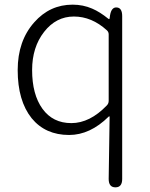

<svg xmlns="http://www.w3.org/2000/svg" viewBox="-20 -567 645 825"><path d="M476 238Q447 238 447 202L451 -64Q451 -69 447 -66Q367 13 277 13Q175 13 116 -59Q56 -134 56 -266Q56 -391 127 -471Q194 -547 292 -547Q337 -547 376 -530Q409 -516 446 -486Q450 -483 451 -488L453 -502Q459 -537 482 -535Q505 -533 505 -498V202Q505 238 476 238ZM439 -114Q447 -122 447 -134V-419Q447 -430 439 -437Q374 -496 297.5 -496Q221 -496 169.5 -430Q118 -364 118 -266Q118 -161 162.5 -99.5Q207 -38 286.5 -38Q366 -38 439 -114Z"/></svg>

Font: Resource Han Rounded CN Light
Style: Regular
Weight: 300
Designer: Cyano Hao (round all glyphs); Ryoko NISHIZUKA 西塚涼子 (kana, bopomofo & ideographs); Paul D. Hunt (Latin, Greek & Cyrillic)
Foundry: Cyano Hao
Version: 0.990